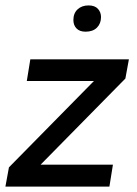

<svg xmlns="http://www.w3.org/2000/svg" viewBox="-21 -689 507 709"><path d="M-1 0 12 -71 326 -390H78L91 -470H455L442 -399L129 -81H396L383 0ZM295 -572Q273 -572 261.5 -584Q250 -596 250 -615Q250 -640 265.5 -654.5Q281 -669 306 -669Q329 -669 340.5 -656.5Q352 -644 352 -626Q352 -602 337 -587Q322 -572 295 -572Z"/></svg>

Font: Gantari Medium
Style: Italic
Weight: 500
Italic angle: -10°
Designer: Anugrah Pasau
Foundry: Lafontype
Version: Version 1.000